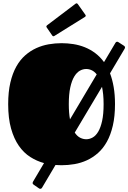

<svg xmlns="http://www.w3.org/2000/svg" viewBox="-20 -987 781 1169"><path d="M649.9 -540.5Q664.1 -503.4 672.1 -457Q680.2 -410.6 680.2 -353Q680.2 -278.8 667 -222.2Q653.8 -165.5 630.9 -124.3Q607.9 -83 576.7 -55.4Q545.4 -27.8 509.3 -11.2Q473.1 5.4 433.6 12.2Q394 19 355 19Q335.9 19 317.9 17.6L235.8 156.2Q232.4 162.6 225.6 162.6Q220.7 162.6 217.8 160.2L184.6 137.2Q182.1 135.3 180.4 133.1Q178.7 130.9 178.7 127Q178.7 123.5 181.6 118.2L248 5.9Q204.1 -5.9 164.3 -31.2Q124.5 -56.6 94.7 -99.4Q64.9 -142.1 47.4 -204.3Q29.8 -266.6 29.8 -353Q29.8 -427.2 43 -483.9Q56.2 -540.5 79.3 -581.8Q102.5 -623 133.8 -650.4Q165 -677.7 201.2 -694.1Q237.3 -710.4 276.6 -717.3Q315.9 -724.1 355 -724.1Q390.6 -724.1 426.5 -718.5Q462.4 -712.9 496.1 -699.5Q529.8 -686 559.6 -663.8Q589.4 -641.6 613.3 -608.9L683.1 -726.6Q686.5 -732.9 692.9 -732.9Q696.8 -732.9 700.7 -730.5L735.4 -708Q741.2 -704.1 741.2 -698.7Q741.2 -694.3 738.3 -689.5ZM610.8 -353Q610.8 -385.3 608.2 -411.1Q605.5 -437 601.1 -458.5L435.1 -179.7Q449.7 -157.7 468 -148.4Q486.3 -139.2 504.9 -139.2Q524.9 -139.2 543.9 -149.7Q563 -160.2 577.9 -185.1Q592.8 -210 601.8 -251Q610.8 -292 610.8 -353ZM398.9 -353Q398.9 -298.8 406.2 -260.3L568.8 -534.2Q554.7 -551.8 538.3 -559.3Q522 -566.9 504.9 -566.9Q484.9 -566.9 466.1 -556.4Q447.3 -545.9 432.1 -521Q417 -496.1 408 -455.1Q398.9 -414.1 398.9 -353ZM312.5 -769Q310.5 -768.1 309.1 -767.1Q307.6 -766.1 306.2 -766.1Q300.8 -766.1 297.9 -771L265.1 -818.8Q262.2 -822.3 262.2 -825.7Q262.2 -829.1 266.6 -833L439.5 -963.9Q442.9 -966.8 446.3 -966.8Q449.7 -966.8 453.6 -962.4L498.5 -898.9Q502 -895 502 -891.6Q502 -887.2 497.6 -884.3Z"/></svg>

Font: Fascinate Cyrillic
Style: Regular
Weight: 900
Designer: Denis Ignatov
Foundry: Astigmatic (AOETI)
Version: Version 1.00 November 30, 2018, initial release